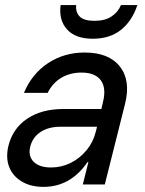

<svg xmlns="http://www.w3.org/2000/svg" viewBox="-20 -713 560 742"><path d="M148.3 9.2Q98.3 9.2 63.8 -11.7Q29.2 -32.5 15.4 -67.9Q1.7 -103.3 12.5 -149.2Q29.2 -216.7 85 -254.2Q140.8 -291.7 224.2 -291.7H371.7L377.5 -316.7Q391.7 -371.7 370 -402.1Q348.3 -432.5 295 -432.5Q250.8 -432.5 217.1 -412.5Q183.3 -392.5 164.2 -354.2H72.5Q103.3 -427.5 165.4 -468.8Q227.5 -510 307.5 -510Q400.8 -510 443.3 -455.8Q485.8 -401.7 463.3 -311.7L385 0H300L321.7 -86.7H318.3Q252.5 9.2 148.3 9.2ZM177.5 -65.8Q217.5 -65.8 252.9 -83.3Q288.3 -100.8 314.2 -132.1Q340 -163.3 350 -203.3L355 -223.3H215Q167.5 -223.3 136.7 -202.9Q105.8 -182.5 96.7 -145.8Q88.3 -110 110 -87.9Q131.7 -65.8 177.5 -65.8ZM338.3 -563.3Q271.7 -563.3 239.2 -599.2Q206.7 -635 214.2 -693.3H274.2Q271.7 -665.8 287.9 -649.2Q304.2 -632.5 345 -632.5Q385.8 -632.5 410.8 -649.2Q435.8 -665.8 447.5 -693.3H510.8Q490.8 -632.5 447.9 -597.9Q405 -563.3 338.3 -563.3Z"/></svg>

Font: Funnel Sans
Style: Italic
Weight: 400
Italic angle: -14.036°
Version: Version 1.000; Beta; Release 5; Build 24; ttfautohint (v1.8.